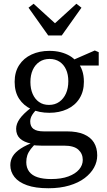

<svg xmlns="http://www.w3.org/2000/svg" viewBox="-20 -764 571 1023"><path d="M238 239Q169 239 124 223Q79 207 57 179Q35 151 35 116Q35 90 48 68.5Q61 47 90.5 27.5Q120 8 170 -10L176 -4Q157 13 144 30Q131 47 125.5 63.5Q120 80 120 100Q120 130 135.5 150.5Q151 171 180.5 180.5Q210 190 252 190Q307 190 344.5 176Q382 162 401.5 139Q421 116 421 88Q421 55 397.5 33.5Q374 12 321 12H200Q187 12 172.5 11Q158 10 145 8V1Q107 -7 86.5 -26Q66 -45 66 -78Q66 -104 85 -131Q104 -158 147 -191V-206L187 -193Q163 -170 152 -152.5Q141 -135 141 -117Q141 -90 158.5 -77Q176 -64 213 -64H336Q391 -64 427 -48.5Q463 -33 480.5 -4.5Q498 24 498 64Q498 98 481 129Q464 160 431 185Q398 210 349 224.5Q300 239 238 239ZM243 -163Q189 -163 147.5 -182Q106 -201 82 -237.5Q58 -274 58 -328Q58 -380 82 -417Q106 -454 148 -473.5Q190 -493 243 -493Q276 -493 303 -486Q330 -479 351.5 -466.5Q373 -454 388 -435L392 -434Q409 -414 418 -388Q427 -362 427 -328Q427 -277 403.5 -239.5Q380 -202 338 -182.5Q296 -163 243 -163ZM241 -205Q273 -205 296 -221.5Q319 -238 331.5 -266Q344 -294 344 -331Q344 -367 332 -393.5Q320 -420 297.5 -435Q275 -450 244 -450Q213 -450 190 -434.5Q167 -419 154.5 -391.5Q142 -364 142 -327Q142 -291 154 -263.5Q166 -236 188 -220.5Q210 -205 241 -205ZM354 -415V-443H366L485 -495L506 -486V-415ZM159 -744 316 -601H230L387 -744L414 -723L309 -575H237L132 -723Z"/></svg>

Font: Source Serif 4 18pt
Style: Regular
Weight: 400
Designer: Frank Grießhammer
Foundry: Adobe Systems Incorporated
Version: Version 4.004;hotconv 1.0.116;makeotfexe 2.5.65601